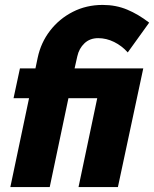

<svg xmlns="http://www.w3.org/2000/svg" viewBox="-20 -760 626 780"><path d="M98 -361H35L61 -482H124L133 -525Q146 -587 183.5 -635.5Q221 -684 276 -712Q331 -740 397 -740Q451 -740 496.5 -721Q542 -702 586 -668L499 -547Q475 -574 443.5 -589.5Q412 -605 379 -605Q345 -605 323 -584Q301 -563 294 -531L283 -482H562L459 0H299L375 -361H258L182 0H22Z"/></svg>

Font: Raleway ExtraBold
Style: Italic
Weight: 800
Italic angle: -12°
Designer: Matt McInerney, Pablo Impallari, Rodrigo Fuenzalida
Foundry: Matt McInerney, Pablo Impallari, Rodrigo Fuenzalida
Version: Version 4.026